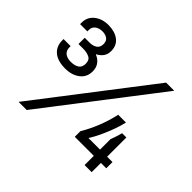

<svg xmlns="http://www.w3.org/2000/svg" viewBox="-156 -921 1156 1156"><g transform="rotate(45 422.5 -343.0)"><path d="M117.5 12 663.5 -698H732.8L186.8 12ZM173.9 -328Q109 -328 75.3 -356.9Q41.5 -385.7 41.5 -436.7V-447H101.9V-436.1Q101.9 -409 119.8 -394.8Q137.7 -380.5 169.6 -380.5Q202.2 -380.5 221.8 -393.6Q241.3 -406.6 241.3 -436.6Q241.3 -468.3 218.9 -478.9Q196.4 -489.5 167.9 -489.5H126.3V-542.6H169.9Q195.4 -542.6 214.4 -555Q233.4 -567.3 233.4 -595.8Q233.4 -622.1 216.6 -633.9Q199.8 -645.6 174.2 -645.6Q147.8 -645.6 129.1 -632.2Q110.3 -618.7 110.3 -592.6V-580.8H48.5V-594.8Q48.5 -641.3 84.2 -669.7Q119.9 -698.2 173.2 -698.2Q227.3 -698.2 261.6 -672.6Q295.8 -647.1 295.8 -598Q295.8 -570 281.5 -550.9Q267.2 -531.7 245.5 -521.1V-518.5Q272.2 -508 287.9 -486.5Q303.7 -465 303.7 -433.5Q303.7 -384.5 267 -356.2Q230.3 -328 173.9 -328ZM667.6 0V-78.6H505.5V-126.2Q536.3 -178.2 559.2 -235.5Q582.1 -292.7 596.7 -357.2H662.6Q655.1 -323.9 643.1 -289.9Q631.1 -256 617.5 -225.1Q604 -194.1 591.2 -169.9Q578.4 -145.6 568.8 -131.6H667.6V-221.4Q672.2 -232.5 676.4 -245Q680.5 -257.5 684.7 -270.1Q688.8 -282.6 691.5 -295.4H728V-131.6H773.6V-78.6H728V0Z"/></g></svg>

Font: Archivo Variable SemiBold
Style: Regular
Weight: 600
Designer: Hector Gatti
Foundry: Omnibus-Type
Version: Version 2.001